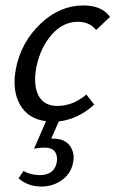

<svg xmlns="http://www.w3.org/2000/svg" viewBox="-20 -441 424 705"><path d="M286 -421Q354 -421 384 -379L333 -331Q308 -361 266 -361Q211 -361 170 -314Q129 -267 114 -197Q101 -130 121 -91Q141 -52 190 -52Q248 -52 297 -94L326 -57Q268 -4 196 5L168 68H175Q218 68 237 95Q256 122 248 158Q240 197 207 220.5Q174 244 132 244Q83 244 48 214L66 187Q94 202 126 202Q178 202 188 157Q193 135 183 118Q173 101 142 101Q124 101 105 105L149 4Q83 -4 53 -57.5Q23 -111 39 -192Q59 -288 129.5 -354.5Q200 -421 286 -421Z"/></svg>

Font: EauTest Medium
Style: Italic
Weight: 500
Italic angle: -12°
Designer: Christian Thalmann (Catharsis Fonts)
Version: Version 0.001;PS 000.001;hotconv 1.0.88;makeotf.lib2.5.64775